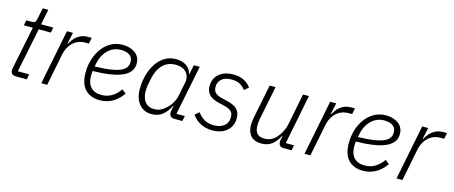

<svg xmlns="http://www.w3.org/2000/svg" viewBox="-43 -1186 4086 1729"><g transform="rotate(15 2000.5 -321.5)"><path d="M221 0H123Q95 0 82.5 -12.5Q70 -25 70 -46Q70 -51 71 -56Q72 -61 73 -67L153 -463H69L79 -512H130Q153 -512 161 -521Q169 -530 173 -552L194 -655H246L217 -512H331L321 -463H208L124 -49H230Z M411 0H356L458 -512H514L491 -405H495Q511 -434 532 -458Q553 -482 583.5 -497Q614 -512 657 -512H689L678 -456H645Q597 -456 561 -435Q525 -414 502.5 -379Q480 -344 471 -302Z M903 12Q814 12 765 -41Q716 -94 716 -197Q716 -219 718 -240Q720 -261 724 -280Q738 -350 772.5 -405Q807 -460 859 -492Q911 -524 977 -524Q1011 -524 1040.5 -515.5Q1070 -507 1092.5 -490.5Q1115 -474 1127.5 -449.5Q1140 -425 1140 -392Q1140 -364 1128.5 -339Q1117 -314 1091.5 -294Q1066 -274 1023.5 -259Q981 -244 919.5 -235.5Q858 -227 774 -226Q773 -217 772 -204Q771 -191 771 -183Q771 -112 805.5 -75Q840 -38 906 -38Q960 -38 1003 -64.5Q1046 -91 1076 -136L1114 -106Q1070 -43 1016 -15.5Q962 12 903 12ZM971 -476Q925 -476 886.5 -453Q848 -430 822 -389Q796 -348 786 -294L781 -270Q875 -272 934.5 -282Q994 -292 1026 -308Q1058 -324 1070.5 -345Q1083 -366 1083 -393Q1083 -436 1052.5 -456Q1022 -476 971 -476Z M1671 0H1599Q1574 0 1561.5 -12Q1549 -24 1549 -45Q1549 -51 1549.5 -56.5Q1550 -62 1551 -68L1560 -112H1557Q1526 -51 1485.5 -19.5Q1445 12 1385 12Q1336 12 1300 -12Q1264 -36 1245 -80Q1226 -124 1226 -181Q1226 -206 1228.5 -231Q1231 -256 1236 -280Q1249 -345 1280 -401Q1311 -457 1360.5 -490.5Q1410 -524 1476 -524Q1530 -524 1569 -498.5Q1608 -473 1620 -425H1623L1641 -512H1696L1603 -49H1681ZM1396 -38Q1431 -38 1457 -50.5Q1483 -63 1506 -85Q1534 -110 1554 -144.5Q1574 -179 1582 -222L1606 -341Q1613 -374 1602.5 -404.5Q1592 -435 1562.5 -454.5Q1533 -474 1482 -474Q1409 -474 1362.5 -426Q1316 -378 1299 -294L1287 -234Q1285 -220 1283.5 -205.5Q1282 -191 1282 -175Q1282 -137 1294 -106Q1306 -75 1331.5 -56.5Q1357 -38 1396 -38Z M1953 12Q1893 12 1843 -13Q1793 -38 1762 -84L1801 -117Q1829 -77 1866.5 -56.5Q1904 -36 1953 -36Q2012 -36 2048.5 -64.5Q2085 -93 2085 -147Q2085 -181 2065 -200.5Q2045 -220 1998 -231L1955 -241Q1918 -249 1889 -263.5Q1860 -278 1843 -304Q1826 -330 1826 -370Q1826 -415 1847.5 -449.5Q1869 -484 1910 -504Q1951 -524 2007 -524Q2067 -524 2107 -503Q2147 -482 2173 -447L2134 -413Q2116 -439 2085.5 -457.5Q2055 -476 2003 -476Q1944 -476 1912 -448.5Q1880 -421 1880 -374Q1880 -340 1899.5 -320.5Q1919 -301 1965 -290L2008 -280Q2047 -272 2076 -257Q2105 -242 2121.5 -216.5Q2138 -191 2138 -150Q2138 -99 2113.5 -62.5Q2089 -26 2047.5 -7Q2006 12 1953 12Z M2348 -512H2403L2339 -193Q2336 -178 2335 -162Q2334 -146 2334 -136Q2334 -88 2356 -63Q2378 -38 2425 -38Q2455 -38 2482.5 -49.5Q2510 -61 2534 -87Q2557 -113 2575 -146.5Q2593 -180 2600 -215L2659 -512H2714L2622 -49H2699L2690 0H2617Q2592 0 2580 -12.5Q2568 -25 2568 -46Q2568 -51 2568.5 -56.5Q2569 -62 2571 -70L2577 -103H2573Q2545 -46 2505.5 -17Q2466 12 2409 12Q2344 12 2310.5 -25Q2277 -62 2277 -127Q2277 -141 2279 -158Q2281 -175 2284 -193Z M2865 0H2810L2912 -512H2968L2945 -405H2949Q2965 -434 2986 -458Q3007 -482 3037.5 -497Q3068 -512 3111 -512H3143L3132 -456H3099Q3051 -456 3015 -435Q2979 -414 2956.5 -379Q2934 -344 2925 -302Z M3357 12Q3268 12 3219 -41Q3170 -94 3170 -197Q3170 -219 3172 -240Q3174 -261 3178 -280Q3192 -350 3226.5 -405Q3261 -460 3313 -492Q3365 -524 3431 -524Q3465 -524 3494.5 -515.5Q3524 -507 3546.5 -490.5Q3569 -474 3581.5 -449.5Q3594 -425 3594 -392Q3594 -364 3582.5 -339Q3571 -314 3545.5 -294Q3520 -274 3477.5 -259Q3435 -244 3373.5 -235.5Q3312 -227 3228 -226Q3227 -217 3226 -204Q3225 -191 3225 -183Q3225 -112 3259.5 -75Q3294 -38 3360 -38Q3414 -38 3457 -64.5Q3500 -91 3530 -136L3568 -106Q3524 -43 3470 -15.5Q3416 12 3357 12ZM3425 -476Q3379 -476 3340.5 -453Q3302 -430 3276 -389Q3250 -348 3240 -294L3235 -270Q3329 -272 3388.5 -282Q3448 -292 3480 -308Q3512 -324 3524.5 -345Q3537 -366 3537 -393Q3537 -436 3506.5 -456Q3476 -476 3425 -476Z M3723 0H3668L3770 -512H3826L3803 -405H3807Q3823 -434 3844 -458Q3865 -482 3895.5 -497Q3926 -512 3969 -512H4001L3990 -456H3957Q3909 -456 3873 -435Q3837 -414 3814.5 -379Q3792 -344 3783 -302Z"/></g></svg>

Font: IBM Plex Sans Light
Style: Italic
Weight: 300
Italic angle: -11.31°
Designer: Mike Abbink, Paul van der Laan, Pieter van Rosmalen
Foundry: Bold Monday
Version: Version 3.201